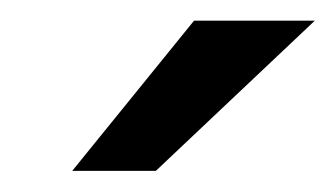

<svg xmlns="http://www.w3.org/2000/svg" viewBox="-20 -743 325 186"><path d="M168 -723H285L131 -577.5H50Z"/></svg>

Font: Public Sans Medium
Style: Italic
Weight: 500
Italic angle: -8°
Designer: The Public Sans project authors (U.S. Web Design System). Libre Franklin designed by Pablo Impallari and Rodrigo Fuenzal
Version: Version 1.007; ttfautohint (v1.8.1) -l 8 -r 50 -G 200 -x 14 